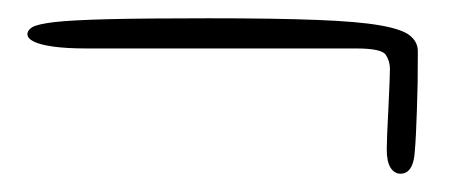

<svg xmlns="http://www.w3.org/2000/svg" viewBox="-20 -330 502 210"><path d="M418 -140Q411.5 -140 407.2 -146.5Q403 -153 403 -167Q403 -172 403.5 -184.2Q404 -196.5 404.8 -211.2Q405.5 -226 406 -238Q406.5 -250 406.5 -254.5Q406.5 -263 402 -270Q397.5 -277 369.5 -277Q364.5 -277 337.2 -277Q310 -277 271.5 -277Q233 -277 192.8 -277Q152.5 -277 120.5 -277Q88.5 -277 75 -277Q53 -277 38.5 -279Q24 -281 17 -284.5Q10 -288 10 -292.5Q10 -297 15.2 -300.2Q20.5 -303.5 39.2 -305.8Q58 -308 98.2 -309Q138.5 -310 208.5 -310Q281.5 -310 326.8 -308.2Q372 -306.5 396 -302.2Q420 -298 428.5 -291Q437 -284 437 -274Q437 -255.5 436.8 -239.5Q436.5 -223.5 436 -210Q435.5 -196.5 435 -184.8Q434.5 -173 433.5 -162.5Q433 -155.5 431 -150.2Q429 -145 425.8 -142.5Q422.5 -140 418 -140Z"/></svg>

Font: Gluten Thin Thin
Style: Regular
Weight: 250
Version: Version 1.300